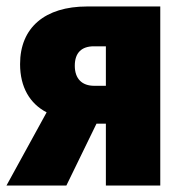

<svg xmlns="http://www.w3.org/2000/svg" viewBox="-21 -573 570 593"><path d="M-1 0H184L277 -191H306V0H474V-553H248C118 -553 41 -488 41 -375C41 -304 71 -253 123 -226ZM270 -308C232 -308 210 -330 210 -370C210 -410 231 -430 269 -430H306V-308Z"/></svg>

Font: Noto Sans Condensed Black
Style: Regular
Weight: 900
Width: 3
Designer: Monotype Design Team
Foundry: Monotype Imaging Inc.
Version: Version 2.013